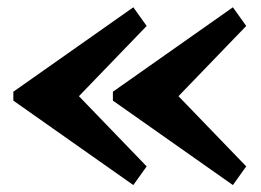

<svg xmlns="http://www.w3.org/2000/svg" viewBox="-20 -658 735 540"><path d="M482 -387.5 672.5 -585 635 -637.5 297.5 -400V-375L635 -137.5L672.5 -190ZM202 -387.5 392.5 -585 355 -637.5 17.5 -400V-375L355 -137.5L392.5 -190Z"/></svg>

Font: Besley ExtraBold
Style: Regular
Weight: 800
Designer: Owen Earl
Foundry: indestructible type*
Version: Version 2.001